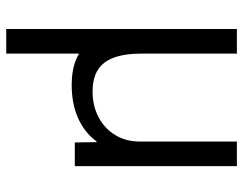

<svg xmlns="http://www.w3.org/2000/svg" viewBox="-102 -458 780 616"><g transform="rotate(90 288.0 -150.0)"><path d="M73 220V-520H152V-214Q152 -133 181 -95Q210 -57 273 -57Q320 -57 356.5 -76.5Q393 -96 413.5 -130Q434 -164 434 -207V-520H513V0H437L436 -70H434Q405 -31 359 -10.5Q313 10 253 10Q155 10 113 -50L152 -85V220Z"/></g></svg>

Font: M PLUS 1
Style: Regular
Weight: 400
Designer: Coji Morishita
Foundry: UNDERFOREST DESIGN
Version: Version 1.001